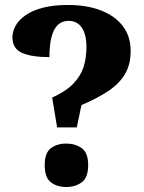

<svg xmlns="http://www.w3.org/2000/svg" viewBox="-20 -744 581 773"><path d="M190 -351Q247 -377 276.5 -408.5Q306 -440 317 -476Q328 -512 328 -554Q328 -605 309.5 -632.5Q291 -660 256 -660Q230 -660 213 -644Q196 -628 187.5 -595.5Q179 -563 179 -514Q108 -514 69 -531Q30 -548 30 -594Q30 -618 43.5 -641.5Q57 -665 84 -683.5Q111 -702 153 -713Q195 -724 253 -724Q330 -724 386.5 -702Q443 -680 474.5 -639Q506 -598 506 -539Q506 -486 484.5 -448Q463 -410 419.5 -380Q376 -350 308 -321L289 -231H210ZM247 9Q210 9 185 -10Q160 -29 160 -79Q160 -129 185 -147.5Q210 -166 247 -166Q283 -166 309 -147.5Q335 -129 335 -79Q335 -29 309 -10Q283 9 247 9Z"/></svg>

Font: Noto Serif Hebrew ExtraBold
Style: Regular
Weight: 800
Version: Version 2.003